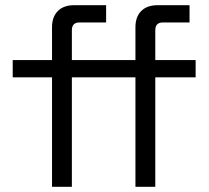

<svg xmlns="http://www.w3.org/2000/svg" viewBox="-20 -720 804 740"><path d="M257 0H180.5V-422H29V-488.5H180.5V-615Q180.5 -654.8 202.8 -677.4Q225 -700 266.5 -700H389V-633.5H286.5Q257 -633.5 257 -603.5V-488.5H381V-422H257ZM578.5 0H502V-422H381V-488.5H502V-615Q502 -654.8 524.2 -677.4Q546.5 -700 588 -700H710.5V-633.5H608Q578.5 -633.5 578.5 -603.5V-488.5H734V-422H578.5Z"/></svg>

Font: Space Grotesk Variable Light
Style: Regular
Weight: 300
Designer: Florian Karsten
Foundry: Florian Karsten
Version: Version 2.000